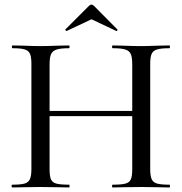

<svg xmlns="http://www.w3.org/2000/svg" viewBox="-20 -825 801 845"><path d="M726.1 0Q692.9 0 672.9 -1L602.1 -2L522.9 -1Q505.9 0 476.1 0Q473.1 0 473.1 -6.1Q473.1 -12.2 476.1 -12.2Q515.1 -12.2 532.5 -17.1Q549.8 -22 555.9 -35.9Q562 -49.8 562 -81.1V-314H198.2V-81.1Q198.2 -50.3 204.1 -36.1Q210 -22 227.5 -17.1Q245.1 -12.2 284.2 -12.2Q286.1 -12.2 286.1 -6.1Q286.1 0 284.2 0Q251 0 232.9 -1L155.8 -2L85 -1Q65.9 0 34.2 0Q31.2 0 31 -6.1Q30.8 -12.2 34.2 -12.2Q71.3 -12.2 88.1 -17.1Q105 -22 111.6 -36.4Q118.2 -50.8 118.2 -81.1V-543.9Q118.2 -573.7 112.1 -587.9Q106 -602.1 88.9 -607.4Q71.8 -612.8 35.2 -612.8Q32.2 -612.8 32.2 -618.9Q32.2 -625 35.2 -625L85.9 -624Q127.9 -622.1 157.2 -622.1Q186.5 -622.1 232.9 -624L284.2 -625Q286.1 -625 286.1 -618.9Q286.1 -612.8 284.2 -612.8Q247.1 -612.8 229 -606.9Q210.9 -601.1 204.6 -586.4Q198.2 -571.8 198.2 -542V-336.9H562V-542Q562 -571.8 555.9 -586.4Q549.8 -601.1 532 -606.9Q514.2 -612.8 476.1 -612.8Q473.1 -612.8 473.1 -618.9Q473.1 -625 476.1 -625L522.9 -624Q568.8 -622.1 598.9 -622.1Q628.9 -622.1 672.9 -624L726.1 -625Q728 -625 728 -618.9Q728 -612.8 726.1 -612.8Q689 -612.8 671.4 -607.4Q653.8 -602.1 647.5 -588.1Q641.1 -574.2 641.1 -543.9V-81.1Q641.1 -51.3 647.5 -36.6Q653.8 -22 671.4 -17.1Q689 -12.2 726.1 -12.2Q728 -12.2 728 -6.1Q728 0 726.1 0ZM371.1 -798.8Q382.8 -810.5 394 -798.8L496.1 -695.8Q499 -693.8 496.1 -690.4Q493.2 -687 491.2 -689L382.8 -740.2L273.9 -689Q272 -688 269 -690.9Q266.1 -693.8 268.1 -695.8Z"/></svg>

Font: Cormorant-Medium
Style: Regular
Weight: 500
Designer: Christian Thalmann (Catharsis Fonts)
Version: Version 3.000